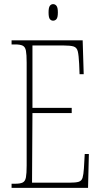

<svg xmlns="http://www.w3.org/2000/svg" viewBox="-20 -909 489 929"><path d="M36 0V-20H53Q78 -20 90 -26Q102 -32 105.5 -51Q109 -70 109 -108V-606Q109 -645 105.5 -663.5Q102 -682 90 -688Q78 -694 53 -694H36V-714H380L385 -550H365L363 -600Q361 -641 356.5 -660Q352 -679 336.5 -684Q321 -689 287 -689H137V-387H327V-362H137L135 -25H314Q347 -25 361 -29.5Q375 -34 379.5 -49Q384 -64 386 -94L390 -164H410L406 0ZM237 -809Q227 -809 221 -817Q215 -825 215 -849Q215 -872 221 -880.5Q227 -889 237 -889Q247 -889 253.5 -880.5Q260 -872 260 -849Q260 -825 253.5 -817Q247 -809 237 -809Z"/></svg>

Font: Noto Serif Tamil ExtraCondensed Thin
Style: Italic
Weight: 100
Width: 2
Italic angle: -12°
Designer: Indian Type Foundry, Tom Grace, and the Monotype Design Team
Foundry: Monotype Imaging Inc.
Version: Version 2.003; ttfautohint (v1.8.4.7-5d5b)